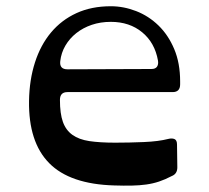

<svg xmlns="http://www.w3.org/2000/svg" viewBox="-20 -580 670 615"><path d="M465 -359Q478 -359 483 -366.5Q488 -374 486 -386Q476 -443 435.5 -476.5Q395 -510 335 -510Q302 -510 274 -500.5Q246 -491 224.5 -474Q203 -457 189.5 -434Q176 -411 173 -384Q170 -358 196 -358ZM557 -310Q557 -285 533 -285H196Q172 -285 172 -260Q172 -216 181.5 -189.5Q191 -163 212 -148Q233 -133 266.5 -128Q300 -123 349 -123Q394 -123 441 -125Q488 -127 519 -135Q531 -138 539 -134.5Q547 -131 547 -117L548 -44Q548 -23 530 -16Q509 -5 489.5 1.5Q470 8 448.5 11Q427 14 402 14.5Q377 15 346 14Q204 10 137.5 -57.5Q71 -125 73 -257Q74 -324 92 -380Q110 -436 143.5 -476Q177 -516 225 -538Q273 -560 335 -560Q376 -560 416 -544.5Q456 -529 487.5 -498.5Q519 -468 538 -423Q557 -378 557 -319Z"/></svg>

Font: OpenDyslexic 3
Style: Regular
Weight: 400
Designer: Abelardo Gonzalez
Version: Version 1.000;PS 001.001;hotconv 1.0.56